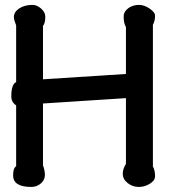

<svg xmlns="http://www.w3.org/2000/svg" viewBox="-20 -751 715 774"><path d="M153.3 -84.6Q161 -63.1 161 -46.2Q161 -25.6 145.1 -11.8Q128.7 2.6 106.2 2.6Q32.8 2.6 32.8 -44.1Q32.8 -72.8 45.1 -81V-326.2Q25.6 -339 25.6 -362.1Q25.6 -411.8 45.1 -420V-648.7Q35.9 -671.3 35.9 -681.5Q35.9 -703.1 57.9 -717.4Q79.5 -731.3 111.8 -731.3Q127.2 -731.3 144.1 -717.9Q162.6 -702.6 162.6 -684.1Q162.6 -656.9 153.3 -646.7V-431.3L487.7 -452.8V-642.1Q478.5 -656.4 478.5 -684.1Q478.5 -704.6 498.5 -719Q516.9 -731.3 540.5 -731.3Q561 -731.3 583.1 -716.4Q605.1 -701.5 605.1 -687.7Q605.1 -666.2 596.4 -651.3V-80Q605.1 -63.6 605.1 -40.5Q605.1 -23.1 583.1 -9.7Q563.1 2.6 539.5 2.6Q514.4 2.6 494.9 -12.8Q474.9 -28.2 474.9 -50.8Q474.9 -70.3 487.7 -90.3V-355.4L153.3 -333.8Z"/></svg>

Font: Myanmar Handwriting
Style: Regular
Weight: 400
Designer: Khon Soe Zaw Thu
Foundry: PaOh Unicode khonsoezawthu@gmail.com and @hotmail.com
Version: Version 1.30 November 9, 2016